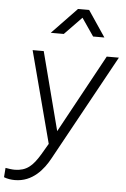

<svg xmlns="http://www.w3.org/2000/svg" viewBox="-107 -836 726 1102"><g transform="rotate(5 256.5 -285.0)"><path d="M21 220C123 220 185 143 221 76L555 -532H485L239 -81L122 -532H58L197 -4L160 59C118 129 83 160 16 161C-1 161 -21 158 -38 155L-42 209C-22 217 1 220 21 220ZM153 -640H228L327 -742L397 -640H462L361 -790H297Z"/></g></svg>

Font: Mluvka Light
Style: Italic
Weight: 300
Italic angle: -8°
Designer: Modified by Jiří Krblich, Original typeface by Gumpita Rahayu
Foundry: Gumpita Rahayu & Jiří Krblich
Version: Version 2.000;Glyphs 3.1.1 (3134)